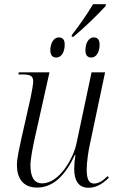

<svg xmlns="http://www.w3.org/2000/svg" viewBox="-20 -878 555 908"><path d="M320 -713 319 -704H327C377 -745 445 -811 479 -849L481 -858H420C391 -809 353 -755 320 -713ZM246 -606C270 -606 286 -631 286 -667C286 -692 275 -701 258 -701C232 -701 218 -670 218 -641C218 -615 230 -606 246 -606ZM412 -606C435 -606 451 -631 451 -667C451 -692 440 -701 423 -701C397 -701 384 -670 384 -641C384 -615 395 -606 412 -606ZM399 10C440 10 472 -15 495 -38L489 -45C468 -25 449 -10 424 -10C398 -10 390 -36 390 -77C390 -111 398 -165 406 -200L477 -536H413L342 -201C329 -134 262 -11 180 -11C141 -11 124 -41 124 -97C124 -127 136 -187 145 -227L214 -536H69L67 -526H81C121 -526 137 -521 137 -493C137 -480 131 -446 125 -417L81 -222C73 -184 60 -132 60 -97C60 -39 86 9 155 9C231 9 288 -47 334 -145H337C332 -116 331 -94 331 -79C331 -27 349 10 399 10Z"/></svg>

Font: Noto Serif Display SemiCondensed Light
Style: Italic
Weight: 300
Width: 4
Italic angle: -12°
Designer: Monotype Design Team
Foundry: Monotype Imaging Inc.
Version: Version 2.009